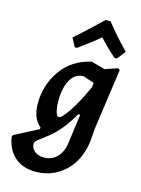

<svg xmlns="http://www.w3.org/2000/svg" viewBox="-188 -789 781 1062"><g transform="rotate(15 203.0 -258.5)"><path d="M155 -524 129 -573Q187 -624 281 -714H310Q356 -653 434 -573L396 -524H383Q326 -574 288 -617Q251 -584 168 -524ZM269 -471 345 -450 417 -474 428 -467 379 -119 373 -43Q358 69 288.5 133Q219 197 124 197Q48 197 2.5 156Q-43 115 -54 44L-50 34L86 -37L87 -47Q38 -86 38 -172Q38 -277 97 -361.5Q156 -446 264 -471ZM144 -214Q144 -184 148.5 -163.5Q153 -143 158 -135.5Q163 -128 169 -128Q185 -128 223 -184Q261 -240 304 -335L307 -357V-361L244 -382Q196 -382 170 -336Q144 -290 144 -214ZM148 109Q192 109 222 78.5Q252 48 259 -9L281 -171H269Q217 -77 150 -21L85 29Q73 39 73 51Q73 74 93 91.5Q113 109 148 109Z"/></g></svg>

Font: Alegreya Sans
Style: Bold Italic
Weight: 700
Italic angle: -7°
Designer: Juan Pablo del Peral
Foundry: Huerta Tipografica
Version: Version 2.007